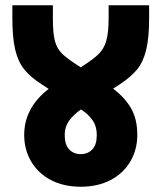

<svg xmlns="http://www.w3.org/2000/svg" viewBox="-20 -694 614 730"><path d="M435 -373 410 -357Q455 -323 478.5 -282Q502 -241 502 -181Q502 -125 475.5 -80Q449 -35 400.5 -9.5Q352 16 287 16Q222 16 173.5 -9.5Q125 -35 98.5 -80Q72 -125 72 -181Q72 -284 165 -356L139 -373Q95 -401 71.5 -431Q48 -461 37.5 -506.5Q27 -552 27 -625V-674H181V-625Q181 -567 189 -537.5Q197 -508 217.5 -488.5Q238 -469 287 -438Q334 -468 354.5 -488Q375 -508 384 -538.5Q393 -569 393 -625V-674H547V-625Q547 -549 535.5 -503Q524 -457 500.5 -429Q477 -401 435 -373ZM348 -181Q348 -213 333 -235.5Q318 -258 288 -278Q258 -257 242 -234Q226 -211 226 -181Q226 -144 243 -126Q260 -108 287 -108Q314 -108 331 -126Q348 -144 348 -181Z"/></svg>

Font: Biryani Heavy
Style: Regular
Weight: 900
Designer: Dan Reynolds and Mathieu Réguer
Foundry: Dan Reynolds and Mathieu Réguer
Version: Version 1.003; ttfautohint (v1.1) -l 5 -r 5 -G 72 -x 0 -D la